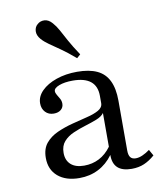

<svg xmlns="http://www.w3.org/2000/svg" viewBox="-78 -724 678 800"><g transform="rotate(-10 261.5 -324.5)"><path d="M194.4 11.3Q137.1 11.3 103.6 -17.3Q70.2 -46 70.2 -95.2Q70.2 -133.9 89.5 -157.3Q108.9 -180.6 139.5 -194.4Q170.2 -208.1 204 -216.9Q237.9 -225.8 268.1 -233.1Q298.4 -240.3 317.7 -251.2Q337.1 -262.1 337.1 -280.6V-311.3Q337.1 -352.4 311.7 -373Q286.3 -393.5 236.3 -393.5Q201.6 -393.5 178.6 -384.7Q155.6 -375.8 155.6 -362.9Q155.6 -355.6 160.9 -346.8Q166.1 -337.9 171.8 -328.2Q177.4 -318.5 177.4 -306.5Q177.4 -291.1 166.1 -281.5Q154.8 -271.8 135.5 -271.8Q113.7 -271.8 100 -286.3Q86.3 -300.8 86.3 -323.4Q86.3 -352.4 109.7 -375.8Q133.1 -399.2 172.6 -412.9Q212.1 -426.6 260.5 -426.6Q311.3 -426.6 344.4 -411.3Q377.4 -396 393.5 -362.9Q409.7 -329.8 409.7 -278.2V-66.9Q409.7 -47.6 416.9 -38.3Q424.2 -29 439.5 -29Q453.2 -29 468.5 -35.9Q483.9 -42.7 499.2 -54L513.7 -28.2Q491.9 -8.9 468.5 1.2Q445.2 11.3 415.3 11.3Q336.3 11.3 337.1 -61.3Q311.3 -25.8 275 -7.3Q238.7 11.3 194.4 11.3ZM222.6 -36.3Q257.3 -36.3 286.3 -51.2Q315.3 -66.1 337.1 -96V-238.7Q327.4 -225 304.8 -216.1Q282.3 -207.3 255.6 -199.2Q229 -191.1 204 -180.2Q179 -169.4 162.9 -151.2Q146.8 -133.1 146.8 -103.2Q146.8 -71.8 166.5 -54Q186.3 -36.3 222.6 -36.3ZM271 -482.3Q236.3 -512.1 210.1 -530.2Q183.9 -548.4 165.3 -561.3Q146.8 -574.2 134.7 -587.9Q119.4 -605.6 120.6 -623.4Q121.8 -641.1 133.9 -650.8Q146 -662.1 163.7 -661.3Q181.5 -660.5 196.8 -642.7Q209.7 -628.2 220.2 -608.9Q230.6 -589.5 245.6 -562.1Q260.5 -534.7 286.3 -496Z"/></g></svg>

Font: Playfair 12pt Light
Style: Regular
Weight: 300
Designer: Claus Eggers Sørensen
Foundry: Claus Eggers Sørensen
Version: Version 2.000;gftools[0.9.28]